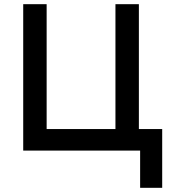

<svg xmlns="http://www.w3.org/2000/svg" viewBox="-20 -720 823 918"><path d="M650 178V0H91V-700H203V-103H532V-700H644V-103H755.5V178Z"/></svg>

Font: Geologica EX
Style: Regular
Weight: 400
Designer: Sindre Bremnes, Frode Helland
Foundry: Monokrom Skriftforlag AS
Version: Version 1.010;gftools[0.9.28]